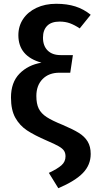

<svg xmlns="http://www.w3.org/2000/svg" viewBox="-20 -775 499 1014"><path d="M459 -697 401 -625Q374 -643 349.5 -652Q325 -661 295 -661Q251 -661 229 -638.5Q207 -616 207 -576Q207 -533 231.5 -508.5Q256 -484 300 -484H365L351 -391H294Q238 -391 205 -357.5Q172 -324 172 -268Q172 -227 184.5 -201.5Q197 -176 226 -157Q255 -138 312 -115Q366 -92 396.5 -73Q427 -54 443 -27.5Q459 -1 459 38Q459 96 418 138.5Q377 181 288 219L238 138Q283 117 304.5 98Q326 79 326 51Q326 33 318 21Q310 9 290 -2.5Q270 -14 228 -32Q161 -61 122.5 -86.5Q84 -112 61 -153Q38 -194 38 -260Q38 -340 83 -386Q128 -432 199 -444Q77 -478 77 -589Q77 -637 102 -674.5Q127 -712 172.5 -733.5Q218 -755 277 -755Q334 -755 378 -741Q422 -727 459 -697Z"/></svg>

Font: Fira Sans Medium
Style: Regular
Weight: 500
Designer: bBox Type GmbH & Carrois Corporate GbR & Edenspiekermann AG
Foundry: bBox Type GmbH & Carrois Corporate GbR & Edenspiekermann AG
Version: Version 4.301